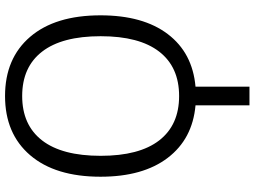

<svg xmlns="http://www.w3.org/2000/svg" viewBox="-143 -637 1000 754"><g transform="rotate(-90 357.0 -260.0)"><path d="M673.8 -365.2Q673.8 -198.2 600.1 -101.1Q526.4 -3.9 393.6 7.8V219.7H320.3V7.8Q188.5 -3.9 114.3 -101.1Q40 -198.2 40 -365.2Q40 -543 124.5 -641.6Q209 -740.2 356.9 -740.2Q504.9 -740.2 589.4 -641.6Q673.8 -543 673.8 -365.2ZM182.6 -134.8Q243.2 -56.6 356.9 -56.6Q470.7 -56.6 531.2 -134.8Q591.8 -212.9 591.8 -364.7Q591.8 -516.6 531.2 -594.7Q470.7 -672.9 356.9 -672.9Q243.2 -672.9 182.6 -594.7Q122.1 -516.6 122.1 -364.7Q122.1 -212.9 182.6 -134.8Z"/></g></svg>

Font: Mgen+ 1c regular
Style: Regular
Weight: 400
Designer: [Source Han Sans]
Ryoko NISHIZUKA  (kana & ideographs); Paul D. Hunt (Latin, Greek & Cyrillic); Wenlong ZHANG  (bopomofo
Version: Version 1.059.20150602